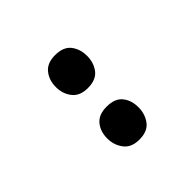

<svg xmlns="http://www.w3.org/2000/svg" viewBox="12 -971 569 569"><g transform="rotate(45 296.5 -686.5)"><path d="M125 -686Q125 -721 145 -736.5Q165 -752 194 -752Q222 -752 242.5 -736.5Q263 -721 263 -686Q263 -653 242.5 -637Q222 -621 194 -621Q165 -621 145 -637Q125 -653 125 -686ZM341 -686Q341 -721 360.5 -736.5Q380 -752 409 -752Q437 -752 458 -736.5Q479 -721 479 -686Q479 -653 458 -637Q437 -621 409 -621Q380 -621 360.5 -637Q341 -653 341 -686Z"/></g></svg>

Font: Noto Sans Syriac Eastern
Style: Bold
Weight: 700
Designer: Patrick Giasson and the Monotype Design Team
Foundry: Monotype Imaging Inc.
Version: Version 3.001